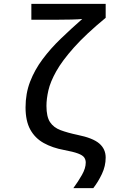

<svg xmlns="http://www.w3.org/2000/svg" viewBox="-20 -780 640 992"><path d="M359 192Q384 158 403.5 123.5Q423 89 423 60Q423 45 415 33.5Q407 22 383 13Q359 4 311 -5Q251 -16 206 -41Q161 -66 136.5 -110.5Q112 -155 112 -225Q112 -297 135.5 -358Q159 -419 200 -474Q241 -529 294 -580Q347 -631 405 -682Q388 -680 349 -679Q310 -678 268 -678H142V-760H526V-688Q423 -603 362 -534.5Q301 -466 270.5 -411.5Q240 -357 230 -313Q220 -269 220 -233Q220 -177 238.5 -149Q257 -121 293 -107.5Q329 -94 381 -83Q460 -67 493 -38.5Q526 -10 526 34Q526 78 506.5 119Q487 160 462 192Z"/></svg>

Font: Noto Sans Mono Medium
Style: Regular
Weight: 500
Designer: Monotype Design Team
Foundry: Monotype Imaging Inc.
Version: Version 2.014